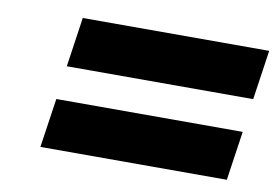

<svg xmlns="http://www.w3.org/2000/svg" viewBox="-49 -530 720 496"><g transform="rotate(10 311.5 -281.5)"><path d="M113 -325 132 -455H621L602 -325ZM82 -108 101 -237H590L571 -108Z"/></g></svg>

Font: Lexend
Style: Bold Italic
Weight: 700
Italic angle: -8.13011°
Designer: Bonnie Shaver-Troup, Thomas Jockin
Foundry: Lexend
Version: Version 1.007